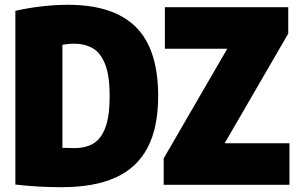

<svg xmlns="http://www.w3.org/2000/svg" viewBox="-20 -770 1242 800"><path d="M44 -1V-725Q157.5 -750 263 -750Q453 -750 546 -657.5Q639 -565 639 -370Q639 -238.5 594.8 -154.5Q550.5 -70.5 461.5 -30.2Q372.5 10 236 10Q138.5 10 44 -1ZM437 -370Q437 -452 419 -500Q401 -548 368 -568Q335 -588 287 -588Q276 -588 262.2 -586.5Q248.5 -585 240 -583V-154Q262 -153 290 -153Q338.5 -153 370.5 -173Q402.5 -193 419.8 -240.5Q437 -288 437 -370ZM916 -173H1186V0H662V-110L927 -567H667V-740H1181V-630Z"/></svg>

Font: Encode Sans Condensed Black
Style: Regular
Weight: 900
Width: 3
Designer: Multiple Designers
Foundry: Impallari Type
Version: Version 2.000